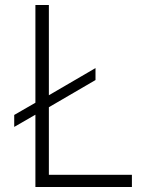

<svg xmlns="http://www.w3.org/2000/svg" viewBox="-20 -750 575 770"><path d="M37 -289 122 -338V-730H176V-368L363 -477V-429L176 -320V-49H509V0H122V-290L37 -241Z"/></svg>

Font: Sora-SIA ExtraLight
Style: Regular
Weight: 200
Designer: Jonathan Barnbrook, Julián Moncada
Foundry: Barnbrook Fonts
Version: Version 2.000